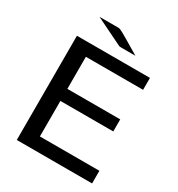

<svg xmlns="http://www.w3.org/2000/svg" viewBox="-198 -978 1021 1104"><g transform="rotate(30 312.5 -425.5)"><path d="M80.1 0V-691.9H564.9V-612.8H185.1V-399.9H536.1V-319.8H185.1V-84H580.1V0ZM137.7 -851.1H264.6Q273.4 -851.1 296.1 -838.6Q318.8 -826.2 428.7 -760.3H337.9L321.8 -761.2Z"/></g></svg>

Font: CMU Bright
Style: SemiBold
Weight: 600
Version: Version 0.7.0